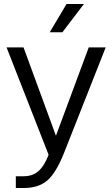

<svg xmlns="http://www.w3.org/2000/svg" viewBox="-20 -756 568 972"><path d="M60.1 195.8V136.2H100.1Q145 136.2 174.6 110.4Q204.1 84.5 226.1 27.8L13.2 -516.1H99.1L263.2 -68.8L429.2 -516.1H515.1L304.2 18.1Q263.7 120.1 219 158Q174.3 195.8 100.1 195.8ZM295.9 -592.8H231.9L316.9 -735.8H404.8Z"/></svg>

Font: Creato Display
Style: Regular
Weight: 400
Version: Version 1.000